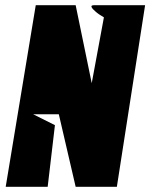

<svg xmlns="http://www.w3.org/2000/svg" viewBox="-20 -721 580 741"><path d="M540 -701 431 0H272L207 -280H108L192 -238L164 0H2L118 -701H272L334 -400L381 -654Q360 -666 348 -677Q337 -686 333.5 -693.5Q330 -701 344 -701Z"/></svg>

Font: Relentless
Style: Condensed Bold Italic
Weight: 700
Width: 3
Italic angle: -7°
Designer: Sparks studio
Foundry: Sparks Studio
Version: Version 1.101